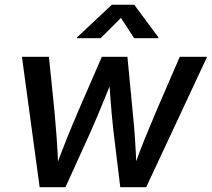

<svg xmlns="http://www.w3.org/2000/svg" viewBox="-20 -779 882 799"><path d="M145 0 71.3 -542.5H183.6L206.5 -317.9Q210.9 -267.1 215.8 -205.6Q220.7 -144 222.7 -68.4H207Q233.4 -141.1 258.3 -202.9Q283.2 -264.6 306.2 -317.9L403.8 -542.5H510.3L531.7 -317.9Q537.1 -267.1 541.5 -205.6Q545.9 -144 548.3 -68.4H532.2Q558.1 -141.6 583 -202.9Q607.9 -264.2 630.9 -317.9L728 -542.5H841.8L588.4 0H480.5L452.1 -233.9Q448.2 -267.1 444.8 -304.9Q441.4 -342.8 438.5 -383.8Q435.5 -424.8 432.6 -464.8H454.6Q438.5 -424.8 421.9 -384.5Q405.3 -344.2 389.4 -305.7Q373.5 -267.1 358.4 -233.4L252.4 0ZM398.9 -620.1H299.8L300.8 -623.5L445.3 -759.3H538.6L639.2 -623.5L638.2 -620.1H538.1L483.4 -704.6Z"/></svg>

Font: Inter 16pt Medium
Style: Italic
Weight: 500
Italic angle: -9.3988°
Version: Version 4.001;git-66647c0bb